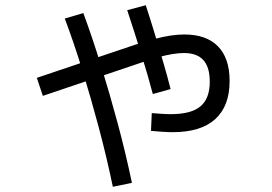

<svg xmlns="http://www.w3.org/2000/svg" viewBox="-20 -655 1040 735"><path d="M641 -149Q624 -149 602 -150.5Q580 -152 558 -154L561 -222Q576 -221 595.5 -219.5Q615 -218 634 -218Q712 -218 747.5 -248Q783 -278 783 -342Q783 -398 758.5 -425Q734 -452 684 -452Q665 -452 640 -448Q615 -444 584.5 -435.5Q554 -427 517 -414L144 -288L121 -357L495 -483Q538 -497 572 -506Q606 -515 634 -519Q662 -523 686 -523Q770 -523 814.5 -477.5Q859 -432 859 -345Q859 -249 804 -199Q749 -149 641 -149ZM412 60Q388 -55 358 -167.5Q328 -280 295.5 -385.5Q263 -491 228 -584L299 -605Q334 -510 367 -403Q400 -296 430.5 -183Q461 -70 485 45ZM565 -295Q548 -360 522.5 -442.5Q497 -525 467 -616L538 -635Q555 -583 572 -527Q589 -471 605 -416.5Q621 -362 633 -314Z"/></svg>

Font: M PLUS 2
Style: Regular
Weight: 400
Designer: Coji Morishita
Foundry: UNDERFOREST DESIGN
Version: Version 1.001